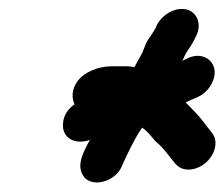

<svg xmlns="http://www.w3.org/2000/svg" viewBox="-20 -561 491 420"><path d="M177 -255C176 -254 175 -253 175 -252C161 -226 149 -202 160 -180C176 -147 235 -162 248 -201C260 -227 274 -257 289 -279C290 -280 291 -281 291 -282C303 -273 310 -264 320 -252C330 -244 338 -235 345 -226L357 -211C365 -200 374 -190 392 -190C418 -190 444 -211 450 -237C453 -250 451 -261 444 -270L438 -278C434 -282 431 -287 427 -292C415 -308 401 -322 386 -337L415 -350C427 -356 436 -365 443 -378C465 -419 429 -453 389 -433L379 -428C383 -437 386 -444 391 -451C399 -462 404 -472 410 -484C422 -511 409 -535 389 -540C363 -547 334 -528 323 -506C317 -490 306 -480 299 -465L291 -445C286 -436 279 -424 274 -414C269 -415 264 -416 259 -416H224C196 -416 165 -404 150 -384C136 -365 137 -346 143 -333C124 -319 116 -302 118 -281C121 -258 145 -244 177 -255Z"/></svg>

Font: Electronic
Style: ExBlkIt
Weight: 900
Version: Version 1.011